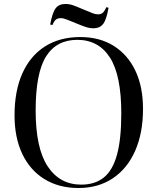

<svg xmlns="http://www.w3.org/2000/svg" viewBox="-20 -930 791 964"><path d="M374 14Q276 14 203.5 -30.5Q131 -75 92 -157Q53 -239 53 -351Q53 -474 92.5 -562Q132 -650 206 -697Q280 -744 383 -744Q480 -744 550.5 -700Q621 -656 659.5 -575.5Q698 -495 698 -383Q698 -262 658.5 -172.5Q619 -83 546 -34.5Q473 14 374 14ZM388 -3Q457 -3 501.5 -39Q546 -75 567.5 -153.5Q589 -232 589 -361Q589 -552 532 -641Q475 -730 368 -730Q264 -730 211.5 -647Q159 -564 159 -375Q159 -186 219.5 -94.5Q280 -3 388 -3ZM450 -788Q430 -788 410.5 -794.5Q391 -801 362 -813Q333 -825 319 -830.5Q305 -836 298.5 -837.5Q292 -839 286 -839Q272 -839 262.5 -833Q253 -827 243 -804L232 -807Q243 -867 259.5 -888.5Q276 -910 308 -910Q328 -910 345.5 -904Q363 -898 393 -885Q432 -869 445.5 -863.5Q459 -858 472 -858Q486 -858 495 -865Q504 -872 514 -894L525 -891Q514 -829 497 -808.5Q480 -788 450 -788Z"/></svg>

Font: Literata 72pt
Style: Regular
Weight: 400
Designer: Latin by Veronika Burian and Jose Scaglione. Greek by Irene Vlachou. Cyrillic by Vera Evstafieva.
Foundry: TypeTogether
Version: Version 3.002